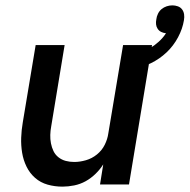

<svg xmlns="http://www.w3.org/2000/svg" viewBox="-20 -688 707 716"><path d="M213 8Q184 8 157.5 0.5Q131 -7 111 -24.5Q91 -42 79 -66.5Q67 -91 62.5 -118.5Q58 -146 59 -174.5Q60 -203 65 -232L113 -520H221L171 -217Q168 -201 167.5 -185Q167 -169 170 -153.5Q173 -138 179.5 -124.5Q186 -111 198 -101.5Q210 -92 225 -88Q240 -84 257 -84Q278 -84 300.5 -90.5Q323 -97 341.5 -112Q360 -127 370.5 -148Q381 -169 384 -191L439 -520H547L461 0H353L365 -75Q353 -56 336 -39.5Q319 -23 299 -12Q279 -1 256.5 3.5Q234 8 213 8ZM478 -428 462 -478Q482 -483 501 -490Q520 -497 538 -507.5Q556 -518 572 -532.5Q588 -547 599 -564Q589 -565 581 -569Q573 -573 568 -580.5Q563 -588 562 -597Q561 -606 563 -616Q564 -626 569 -636.5Q574 -647 582.5 -654Q591 -661 601.5 -664.5Q612 -668 623 -668Q633 -668 643 -664.5Q653 -661 659 -653Q665 -645 666.5 -634.5Q668 -624 666 -613Q661 -581 644 -549Q627 -517 601 -492.5Q575 -468 543 -452.5Q511 -437 478 -428Z"/></svg>

Font: Iosevka Aile Semibold Oblique
Style: Regular
Weight: 600
Italic angle: -9°
Designer: Belleve Invis
Foundry: Belleve Invis
Version: Version 31.1.0; ttfautohint (v1.8.4)